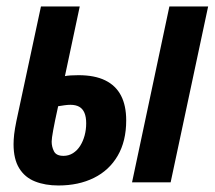

<svg xmlns="http://www.w3.org/2000/svg" viewBox="-20 -565 665 595"><path d="M161.1 9.8Q120.1 9.8 88.6 -2.7Q57.1 -15.1 39.6 -43.5Q22 -71.8 22 -118.2Q22 -131.8 23.9 -148.9Q25.9 -166 30.8 -189.9L106.9 -544.9H227.1L181.2 -329.1Q188 -330.6 199.2 -331.3Q210.4 -332 223.1 -332Q273.4 -332 306.2 -315.9Q338.9 -299.8 355 -268.8Q371.1 -237.8 371.1 -191.9Q371.1 -127.4 344.7 -82.3Q318.4 -37.1 271 -13.7Q223.6 9.8 161.1 9.8ZM176.8 -82Q192.9 -82 206.1 -90.3Q219.2 -98.6 228.3 -112.8Q237.3 -127 242.2 -145Q247.1 -163.1 247.1 -183.1Q247.1 -202.6 241.7 -215.3Q236.3 -228 225.6 -234.1Q214.8 -240.2 198.2 -240.2Q189.9 -240.2 179.9 -238.8Q169.9 -237.3 160.2 -235.8Q149.4 -187 144.8 -161.4Q140.1 -135.7 140.1 -126Q140.1 -110.4 147.2 -96.2Q154.3 -82 176.8 -82ZM389.2 0 504.9 -544.9H625L508.8 0Z"/></svg>

Font: Open Sans Condensed
Style: Italic
Weight: 400
Width: 3
Italic angle: -12°
Designer: Monotype Design Team
Foundry: Monotype Imaging Inc.
Version: Version 3.000